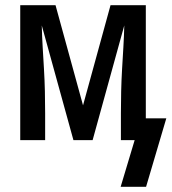

<svg xmlns="http://www.w3.org/2000/svg" viewBox="-20 -540 661 740"><path d="M543 180H445L499 0H446V-104Q446 -146 447 -188.5Q448 -231 450.5 -273.5Q453 -316 455.5 -358Q458 -400 459 -442L337 0H263L141 -442Q142 -400 144.5 -358Q147 -316 149.5 -273.5Q152 -231 153 -188.5Q154 -146 154 -104V0H58V-520H194L300 -134L406 -520H542V-84H621Z"/></svg>

Font: Iosevka Fixed Curly Md Ex
Style: Regular
Weight: 500
Width: 7
Monospace: yes
Designer: Belleve Invis
Foundry: Belleve Invis
Version: Version 30.1.2